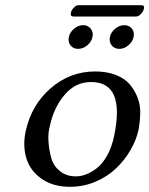

<svg xmlns="http://www.w3.org/2000/svg" viewBox="-20 -717 581 747"><path d="M509.8 -652.8H265.6Q252.4 -652.8 255.9 -668Q257.8 -677.2 267.1 -687Q276.4 -696.8 284.2 -696.8H529.3Q543.5 -696.8 540 -683.1Q538.1 -673.3 528.6 -663.1Q519 -652.8 509.8 -652.8ZM254.4 -540.5Q243.7 -554.2 247.8 -573Q252 -591.8 268.3 -605.5Q284.7 -619.1 303.5 -619.1Q322.3 -619.1 333 -605.5Q343.8 -591.8 339.8 -573Q335.9 -554.2 319.3 -540.5Q302.7 -526.9 283.9 -526.9Q265.1 -526.9 254.4 -540.5ZM414.6 -540.5Q403.8 -554.2 407.7 -573Q411.6 -591.8 428.2 -605.5Q444.8 -619.1 463.6 -619.1Q482.4 -619.1 493.2 -605.5Q503.9 -591.8 499.8 -573Q495.6 -554.2 479.2 -540.5Q462.9 -526.9 444.1 -526.9Q425.3 -526.9 414.6 -540.5ZM79.6 -205.1Q101.6 -308.1 177 -373.5Q252.4 -439 350.1 -439Q395.5 -439 430.2 -425.5Q464.8 -412.1 484.1 -389.6Q503.4 -367.2 514.9 -338.1Q526.4 -309.1 525.6 -277.3Q524.9 -245.6 519.5 -213.9Q510.7 -172.9 488 -133.5Q465.3 -94.2 431.6 -62Q397.9 -29.8 351.3 -10Q304.7 9.8 252.9 9.8Q186.5 9.8 142.1 -21.2Q97.7 -52.2 82.8 -100.6Q67.9 -148.9 79.6 -205.1ZM334.5 -397.9Q273.9 -397.9 231.7 -348.6Q189.5 -299.3 174.3 -228Q166 -199.2 168.7 -164.8Q171.4 -130.4 179.9 -100.6Q188.5 -70.8 213.6 -50.8Q238.8 -30.8 275.4 -30.8Q294.4 -30.8 314.5 -38.3Q334.5 -45.9 356.2 -62.3Q377.9 -78.6 396.2 -110.8Q414.6 -143.1 423.8 -187Q468.3 -397.9 334.5 -397.9Z"/></svg>

Font: Linux Biolinum
Style: Italic
Weight: 400
Italic angle: -12°
Designer: Philipp H. Poll
Foundry: Philipp H. Poll
Version: Version 1.1.3 ; ttfautohint (v0.9)